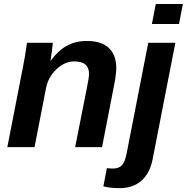

<svg xmlns="http://www.w3.org/2000/svg" viewBox="-20 -745 946 972"><path d="M360.4 0 418 -290.5Q430.7 -351.1 430.7 -371.1Q430.7 -434.1 356.4 -434.1Q307.1 -434.1 265.1 -394Q223.1 -354 212.4 -295.9L154.8 0H17.1L98.1 -415.5Q106 -454.1 116.7 -528.3H247.6Q247.6 -523.9 242.9 -487.3Q238.3 -450.7 235.8 -438H237.3Q273.9 -488.8 318.1 -513.2Q362.3 -537.6 419.4 -537.6Q493.7 -537.6 531.2 -502Q568.8 -466.3 568.8 -398.9Q568.8 -386.7 565.4 -360.1Q562 -333.5 558.6 -318.8L496.6 0ZM749 -623.5 768.6 -724.6H905.8L886.2 -623.5ZM584.5 207.5Q538.1 207.5 503.4 198.2L521 106.4L549.3 108.4Q582 108.4 597.4 91.6Q612.8 74.7 621.6 29.3L730.5 -528.3H867.7L752.4 62.5Q738.3 132.8 695.6 170.2Q652.8 207.5 584.5 207.5Z"/></svg>

Font: Liberation Sans
Style: Bold Italic
Weight: 700
Italic angle: -12°
Designer: Steve Matteson
Foundry: Ascender Corporation
Version: Version 2.1.5